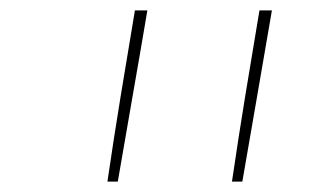

<svg xmlns="http://www.w3.org/2000/svg" viewBox="-20 -792 640 370"><path d="M187 -442Q199 -524 212.5 -606.5Q226 -689 240 -772H264Q250 -689 235.5 -606.5Q221 -524 207 -442ZM427 -442Q439 -524 452.5 -606.5Q466 -689 480 -772H504Q490 -689 475.5 -606.5Q461 -524 447 -442Z"/></svg>

Font: Iosevka Thin Extended Oblique
Style: Regular
Weight: 100
Width: 7
Italic angle: -9°
Monospace: yes
Designer: Belleve Invis
Foundry: Belleve Invis
Version: Version 32.5.0; ttfautohint (v1.8.4)